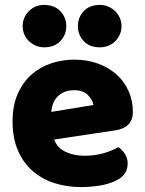

<svg xmlns="http://www.w3.org/2000/svg" viewBox="-20 -743 590 779"><path d="M309 16Q250 16 199.5 -0.5Q149 -17 111.5 -50Q74 -83 52.5 -133Q31 -183 31 -250Q31 -316 52.5 -363.5Q74 -411 109 -441.5Q144 -472 189 -486.5Q234 -501 281 -501Q334 -501 377.5 -485Q421 -469 452.5 -441Q484 -413 501.5 -374Q519 -335 519 -289Q519 -255 500 -237Q481 -219 447 -214L200 -177Q211 -144 245 -127.5Q279 -111 323 -111Q364 -111 400.5 -121.5Q437 -132 460 -146Q476 -136 487 -118Q498 -100 498 -80Q498 -35 456 -13Q424 4 384 10Q344 16 309 16ZM281 -377Q257 -377 239.5 -369Q222 -361 211 -348.5Q200 -336 194.5 -320.5Q189 -305 188 -289L359 -317Q356 -337 337 -357Q318 -377 281 -377ZM72 -637Q72 -672 97 -697.5Q122 -723 159 -723Q201 -723 225 -697.5Q249 -672 249 -637Q249 -602 225 -576.5Q201 -551 159 -551Q141 -551 125 -558Q109 -565 97 -576.5Q85 -588 78.5 -603.5Q72 -619 72 -637ZM296 -637Q296 -672 319.5 -697.5Q343 -723 385 -723Q404 -723 420 -716Q436 -709 448 -697Q460 -685 466.5 -669.5Q473 -654 473 -637Q473 -602 448 -576.5Q423 -551 385 -551Q343 -551 319.5 -576.5Q296 -602 296 -637Z"/></svg>

Font: Baloo Paaji
Style: Regular
Weight: 400
Designer: Shuchita Grover and Ek Type
Foundry: Ek Type
Version: Version 1.443;PS 1.000;hotconv 16.6.51;makeotf.lib2.5.65220;